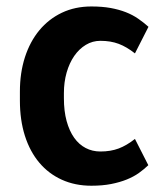

<svg xmlns="http://www.w3.org/2000/svg" viewBox="-20 -573 499 603"><path d="M295.4 -97.2Q327.6 -97.2 352.8 -106.7Q377.9 -116.2 403.8 -136.7L445.8 -54.2Q432.6 -41.5 416.3 -29.8Q399.9 -18.1 378.2 -9.3Q356.4 -0.5 329.1 4.9Q301.8 10.3 267.1 10.3Q215.8 10.3 174.3 -8.5Q132.8 -27.3 103.5 -62Q74.2 -96.7 58.3 -146.2Q42.5 -195.8 42.5 -257.3V-285.6Q42.5 -344.2 58.3 -393.3Q74.2 -442.4 103.5 -477.8Q132.8 -513.2 174.3 -533Q215.8 -552.7 267.1 -552.7Q300.8 -552.7 327.4 -547.9Q354 -543 375.2 -534.7Q396.5 -526.4 413.8 -514.4Q431.2 -502.4 446.3 -488.8L403.8 -405.3Q377.9 -425.8 352.8 -435.3Q327.6 -444.8 295.4 -444.8Q270.5 -444.8 249.5 -432.1Q228.5 -419.4 213.1 -397.2Q197.8 -375 189.2 -345Q180.7 -314.9 180.7 -280.8V-264.2Q180.7 -224.1 189.2 -192.9Q197.8 -161.6 212.9 -140.4Q228 -119.1 249 -108.2Q270 -97.2 295.4 -97.2Z"/></svg>

Font: Ufes Sans
Style: Bold
Weight: 700
Designer: Ricardo Esteves & Filipe Motta
Foundry: ProDesignUfes - Ricardo Esteves, Filipe Motta (This is a derivative work, based on Roboto family, by Christian Robertson
Version: Version 2.0